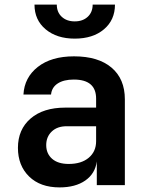

<svg xmlns="http://www.w3.org/2000/svg" viewBox="-20 -805 640 835"><path d="M239 10Q155 10 106.5 -37.5Q58 -85 58 -162Q58 -242 113 -289.5Q168 -337 264 -337H398V-376Q398 -459 301 -459Q257 -459 231 -442Q205 -425 202 -394H82Q86 -468 144.5 -514Q203 -560 302 -560Q407 -560 465 -511Q523 -462 523 -373V0H401V-103Q394 -50 351 -20Q308 10 239 10ZM279 -92Q334 -92 366 -119Q398 -146 398 -191V-256H270Q229 -256 205 -233Q181 -210 181 -174Q181 -137 206.5 -114.5Q232 -92 279 -92ZM305 -637Q227 -637 178.5 -677.5Q130 -718 130 -785H227Q227 -752 248.5 -732Q270 -712 305 -712Q340 -712 361.5 -732Q383 -752 383 -785H480Q480 -718 432 -677.5Q384 -637 305 -637Z"/></svg>

Font: JetBrains Mono NL
Style: Bold
Weight: 700
Monospace: yes
Designer: Philipp Nurullin, Konstantin Bulenkov
Foundry: JetBrains
Version: Version 2.305; ttfautohint (v1.8.4.7-5d5b)